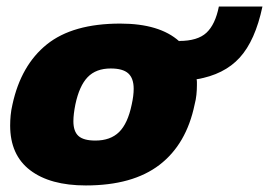

<svg xmlns="http://www.w3.org/2000/svg" viewBox="-20 -556 821 586"><path d="M242 10Q133 10 72 -36.5Q11 -83 11 -173Q11 -188 12.5 -204Q14 -220 18 -237Q44 -357 123 -420.5Q202 -484 347 -484Q467 -484 527 -430V-431Q583 -431 610 -456Q637 -481 648 -536H781Q759 -432 711.5 -380Q664 -328 580 -314Q581 -310 581 -305.5Q581 -301 581 -296Q581 -282 579.5 -267Q578 -252 574 -237Q549 -116 467 -53Q385 10 242 10ZM271 -127Q317 -127 343.5 -153Q370 -179 382 -237Q388 -264 388 -285Q388 -317 371.5 -332Q355 -347 318 -347Q273 -347 247.5 -320.5Q222 -294 210 -237Q204 -207 204 -186Q204 -155 219.5 -141Q235 -127 271 -127Z"/></svg>

Font: Kanit
Style: Bold Italic
Weight: 700
Italic angle: -12°
Designer: Katatrad Team
Foundry: CadsonDemak
Version: Version 2.000; ttfautohint (v1.8.3)